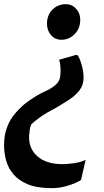

<svg xmlns="http://www.w3.org/2000/svg" viewBox="-25 -770 510 944"><path d="M356 -499Q368 -482.5 377 -449.5Q386 -416.5 386 -388.5Q386 -352.5 366.5 -326.8Q347 -301 315.2 -280.2Q283.5 -259.5 246.5 -238Q204.5 -216.5 173.2 -194.5Q142 -172.5 128.5 -157.5Q123.5 -147.5 121.2 -131.8Q119 -116 118 -102Q115.5 -39.5 159.2 -1.2Q203 37 281.5 37Q308.5 37 341.5 32Q374.5 27 396 16L373.5 114.5Q368 119 347 128.8Q326 138.5 295 146.8Q264 155 227.5 155Q157 155 111.5 136Q66 117 40.5 86.2Q15 55.5 5 18.5Q-5 -18.5 -5 -54.5Q-5 -100.5 6.5 -135Q18 -169.5 36.5 -195.5Q70.5 -241.5 115.2 -273.2Q160 -305 202 -323.5Q228 -335 248.8 -353.2Q269.5 -371.5 271.5 -397.5Q274 -422.5 272 -443Q270 -463.5 266 -476.5L349 -500ZM369.5 -671Q369 -629.5 341.8 -602Q314.5 -574.5 277.5 -574.5Q245.5 -574.5 225.8 -597.2Q206 -620 206 -653.5Q206 -695.5 232.5 -722.5Q259 -749.5 300.5 -749.5Q328.5 -749.5 349.2 -727Q370 -704.5 369.5 -671Z"/></svg>

Font: Merriweather Black
Style: Italic
Weight: 900
Italic angle: -7.8°
Designer: Eben Sorkin
Foundry: Eben Sorkin
Version: Version 2.200;gftools[0.9.31]